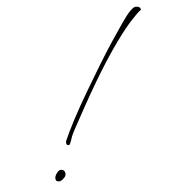

<svg xmlns="http://www.w3.org/2000/svg" viewBox="-73 -677 674 745"><g transform="rotate(-10 264.5 -305.0)"><path d="M510 -613Q529 -611 529 -598Q516 -591 486.5 -564Q457 -537 425 -500Q340 -404 223 -227Q188 -176 180 -160Q167 -129 163 -129Q153 -129 153 -139Q153 -143 154 -146Q191 -214 265 -318Q339 -422 394 -492L450 -561Q493 -613 510 -613ZM102 3Q88 3 88 -10Q88 -19 97 -29.5Q106 -40 113.5 -40Q121 -40 125.5 -35.5Q130 -31 130 -22Q130 -13 119.5 -5Q109 3 102 3Z"/></g></svg>

Font: Miss Fajardose
Style: Regular
Weight: 400
Version: Version 1.000